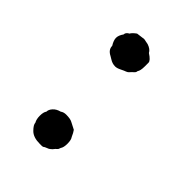

<svg xmlns="http://www.w3.org/2000/svg" viewBox="-117 -370 429 429"><g transform="rotate(45 98.0 -155.5)"><path d="M44 -17.3Q40 -24 40 -35.3Q40 -46.7 44 -52Q44 -58.7 50 -65.3Q56 -72 66.7 -74.7Q72 -78.7 80 -78.7Q93.3 -78.7 99.3 -75.3Q105.3 -72 116 -66.7Q120 -61.3 124 -52Q128 -46.7 128 -34.7Q128 -22.7 124 -17.3Q122.7 -12 120 -10Q117.3 -8 113.3 -2.7Q110.7 0 106.7 2.7L97.3 6.7Q94.7 9.3 90.7 9.3H84Q64 9.3 54 -0.7Q44 -10.7 44 -17.3ZM84 -321.3 97.3 -318.7Q109.3 -314.7 113.3 -306.7Q128 -297.3 128 -290.7V-278.7Q128 -265.3 124 -260Q124 -256 120 -252.7Q116 -249.3 113.3 -246Q110.7 -242.7 106.7 -241.3Q102.7 -240 94.7 -236Q86.7 -232 81.3 -232Q72 -232 64 -237.3Q60 -240 57.3 -241.3Q44 -248 44 -260Q37.3 -270.7 37.3 -278.7Q37.3 -286.7 44 -296Q44 -302.7 52 -306.7Q54.7 -312 64 -318.7Z"/></g></svg>

Font: Peddana
Style: Regular
Weight: 400
Designer: Appaji Ambarisha Darbha
Foundry: Appaji Ambarisha Darbha
Version: Version 1.0.4; ttfautohint (v1.2.25-373a) -l 7 -r 28 -G 50 -